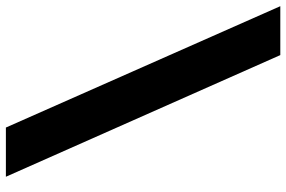

<svg xmlns="http://www.w3.org/2000/svg" viewBox="-176 -564 949 636"><g transform="rotate(-90 298.0 -245.5)"><path d="M434 209 31 -700H194L596 209Z"/></g></svg>

Font: Red Hat Text VF
Style: Regular
Weight: 300
Designer: Pentagram, MCKL
Foundry: Pentagram, MCKL
Version: Version 1.023